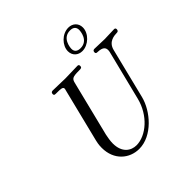

<svg xmlns="http://www.w3.org/2000/svg" viewBox="-234 -1106 1320 1320"><g transform="rotate(-45 426.0 -445.5)"><path d="M507 -800C507 -758 538 -730 579 -730C638 -730 696 -786 696 -843C696 -885 665 -913 624 -913C562 -913 507 -855 507 -800ZM536 -794C536 -809 544 -891 619 -891C651 -891 666 -875 666 -849C666 -837 660 -753 584 -753C552 -753 536 -768 536 -794ZM202 -166C202 -46 286 22 380 22C507 22 618 -108 645 -218L736 -584C752 -648 808 -651 837 -652C840 -652 852 -653 852 -670C852 -678 848 -683 839 -683C809 -683 776 -680 745 -680C713 -680 680 -683 649 -683C644 -683 631 -683 631 -664C631 -653 640 -652 649 -652C701 -650 709 -630 709 -609C709 -600 707 -593 705 -585L616 -229C584 -100 478 -9 384 -9C332 -9 277 -43 277 -134C277 -156 282 -188 287 -210L387 -612C395 -644 403 -652 466 -652C487 -652 496 -652 496 -670C496 -681 489 -683 482 -683C444 -683 403 -680 364 -680C324 -680 283 -683 244 -683C238 -683 225 -683 225 -664C225 -652 233 -652 252 -652C283 -652 310 -652 310 -635C310 -632 310 -630 306 -616L210 -230C202 -198 202 -176 202 -166Z"/></g></svg>

Font: CMU Serif
Style: Italic
Weight: 500
Italic angle: -14.04°
Version: Version 0.7.0